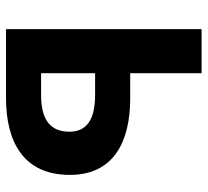

<svg xmlns="http://www.w3.org/2000/svg" viewBox="-46 -646 692 640"><g transform="rotate(90 300.0 -326.0)"><path d="M77 0H306C450 0 563 -56 563 -213C563 -357 455 -414 308 -414H224V-652H77ZM224 -117V-297H296C379 -297 419 -269 419 -211C419 -144 374 -117 297 -117Z"/></g></svg>

Font: Giro Sans Regular
Style: Bold
Weight: 700
Designer: Paul D. Hunt
Foundry: Adobe Systems Incorporated
Version: Version 1.000;PS 1.0;hotconv 1.0.88;makeotf.lib2.5.647800